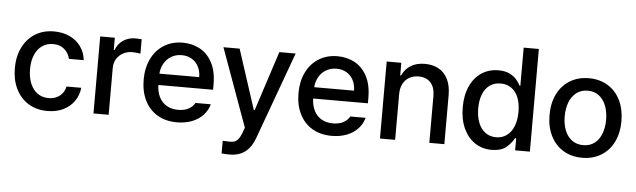

<svg xmlns="http://www.w3.org/2000/svg" viewBox="-53 -912 4362 1317"><g transform="rotate(5 2128.0 -254.0)"><path d="M40 -262.7Q40 -343.3 70.6 -405.5Q101.1 -467.8 156.7 -502.4Q212.4 -537.1 286.1 -537.1Q346.2 -537.1 394 -514.9Q441.9 -492.7 471.2 -452.1Q500.5 -411.6 505.9 -358.4H404.3Q395.5 -397.9 365.2 -424.1Q335 -450.2 288.1 -450.2Q245.1 -450.2 212.6 -427.7Q180.2 -405.3 162.4 -363.5Q144.5 -321.8 144.5 -265.6Q144.5 -208 162.4 -165.8Q180.2 -123.5 212.4 -100.8Q244.6 -78.1 288.1 -78.1Q332.5 -78.1 363.8 -101.8Q395 -125.5 404.3 -168H505.9Q500 -116.2 471.9 -75.7Q443.8 -35.2 396.5 -12.2Q349.1 10.7 288.1 10.7Q212.4 10.7 156.2 -24.2Q100.1 -59.1 70.1 -121.1Q40 -183.1 40 -262.7Z M604.5 -530.3H705.1V-446.3H710.9Q725.6 -488.8 762.2 -513.4Q798.8 -538.1 845.7 -538.1Q868.2 -538.1 889.6 -536.1V-436.5Q880.9 -438.5 865 -440.4Q849.1 -442.4 835 -442.4Q799.3 -442.4 770.5 -427Q741.7 -411.6 725.3 -384.5Q709 -357.4 709 -323.2V0H604.5Z M927.2 -261.7Q927.2 -342.8 957.8 -405.3Q988.3 -467.8 1043.9 -502.4Q1099.6 -537.1 1172.4 -537.1Q1236.3 -537.1 1289.6 -509.3Q1342.8 -481.4 1375.2 -421.6Q1407.7 -361.8 1407.7 -270.5V-233.4H1030.8Q1032.2 -184.1 1051 -148.2Q1069.8 -112.3 1103 -93.8Q1136.2 -75.2 1180.2 -75.2Q1222.7 -75.2 1252 -91.1Q1281.2 -106.9 1295.4 -132.8H1400.9Q1389.2 -89.8 1358.9 -57.4Q1328.6 -24.9 1282.5 -7.1Q1236.3 10.7 1179.2 10.7Q1102.1 10.7 1045.2 -22.9Q988.3 -56.6 957.8 -118.2Q927.2 -179.7 927.2 -261.7ZM1305.2 -311.5Q1305.2 -352.1 1288.8 -383.8Q1272.5 -415.5 1242.7 -433.3Q1212.9 -451.2 1173.3 -451.2Q1132.8 -451.2 1101.3 -432.4Q1069.8 -413.6 1051.8 -381.6Q1033.7 -349.6 1031.2 -311.5Z M1503.9 196.3V109.4Q1527.3 111.3 1550.8 111.3Q1570.8 111.3 1584 107.4Q1597.2 103.5 1610.1 88.4Q1623 73.2 1634.8 42L1647.5 6.8L1453.1 -530.3H1564.5L1698.2 -119.1H1704.1L1837.9 -530.3H1950.2L1731.4 70.3Q1708.5 134.3 1666.3 166.7Q1624 199.2 1559.6 199.2Q1524.4 199.2 1503.9 196.3Z M1993.2 -261.7Q1993.2 -342.8 2023.7 -405.3Q2054.2 -467.8 2109.9 -502.4Q2165.5 -537.1 2238.3 -537.1Q2302.2 -537.1 2355.5 -509.3Q2408.7 -481.4 2441.2 -421.6Q2473.6 -361.8 2473.6 -270.5V-233.4H2096.7Q2098.1 -184.1 2116.9 -148.2Q2135.7 -112.3 2168.9 -93.8Q2202.1 -75.2 2246.1 -75.2Q2288.6 -75.2 2317.9 -91.1Q2347.2 -106.9 2361.3 -132.8H2466.8Q2455.1 -89.8 2424.8 -57.4Q2394.5 -24.9 2348.4 -7.1Q2302.2 10.7 2245.1 10.7Q2168 10.7 2111.1 -22.9Q2054.2 -56.6 2023.7 -118.2Q1993.2 -179.7 1993.2 -261.7ZM2371.1 -311.5Q2371.1 -352.1 2354.7 -383.8Q2338.4 -415.5 2308.6 -433.3Q2278.8 -451.2 2239.3 -451.2Q2198.7 -451.2 2167.2 -432.4Q2135.7 -413.6 2117.7 -381.6Q2099.6 -349.6 2097.2 -311.5Z M2681.6 0H2577.1V-530.3H2677.7V-443.4H2683.6Q2703.1 -487.3 2742.7 -512.2Q2782.2 -537.1 2839.8 -537.1Q2895 -537.1 2935.5 -514.4Q2976.1 -491.7 2998.3 -446.8Q3020.5 -401.9 3020.5 -336.9V0H2917V-324.2Q2917 -381.8 2887.2 -414.6Q2857.4 -447.3 2804.7 -447.3Q2769 -447.3 2741 -431.6Q2712.9 -416 2697.3 -386Q2681.6 -356 2681.6 -314.5Z M3124 -263.7Q3124 -348.1 3152.6 -409.9Q3181.2 -471.7 3231.7 -504.4Q3282.2 -537.1 3346.7 -537.1Q3392.1 -537.1 3422.6 -522.2Q3453.1 -507.3 3470 -487.8Q3486.8 -468.3 3500 -444.3H3504.9V-707H3609.4V0H3507.8V-83H3500Q3478.5 -43.9 3443.8 -16.6Q3409.2 10.7 3345.7 10.7Q3281.7 10.7 3231.4 -22.5Q3181.2 -55.7 3152.6 -117.9Q3124 -180.2 3124 -263.7ZM3507.8 -265.6Q3507.8 -321.3 3491.7 -362.3Q3475.6 -403.3 3444.3 -425.8Q3413.1 -448.2 3369.1 -448.2Q3324.2 -448.2 3293 -424.8Q3261.7 -401.4 3246.1 -360.1Q3230.5 -318.8 3230.5 -265.6Q3230.5 -211.4 3246.3 -168.9Q3262.2 -126.5 3293.7 -102.3Q3325.2 -78.1 3369.1 -78.1Q3412.6 -78.1 3443.8 -101.6Q3475.1 -125 3491.5 -167.5Q3507.8 -210 3507.8 -265.6Z M3721.7 -262.7Q3721.7 -344.7 3752.4 -406.7Q3783.2 -468.8 3839.4 -502.9Q3895.5 -537.1 3969.7 -537.1Q4043.5 -537.1 4099.6 -502.9Q4155.8 -468.8 4186.3 -406.5Q4216.8 -344.2 4216.8 -262.7Q4216.8 -181.2 4186.3 -119.4Q4155.8 -57.6 4099.6 -23.4Q4043.5 10.7 3969.7 10.7Q3895.5 10.7 3839.4 -23.4Q3783.2 -57.6 3752.4 -119.4Q3721.7 -181.2 3721.7 -262.7ZM4111.3 -262.7Q4111.3 -314.9 4095.5 -357.7Q4079.6 -400.4 4047.6 -425.8Q4015.6 -451.2 3969.7 -451.2Q3922.9 -451.2 3890.4 -425.8Q3857.9 -400.4 3842 -357.7Q3826.2 -314.9 3826.2 -262.7Q3826.2 -210.4 3842 -168.2Q3857.9 -126 3890.4 -101.1Q3922.9 -76.2 3969.7 -76.2Q4016.1 -76.2 4047.9 -101.1Q4079.6 -126 4095.5 -168.2Q4111.3 -210.4 4111.3 -262.7Z"/></g></svg>

Font: Pretendard GOV Medium
Style: Regular
Weight: 500
Designer: Base glyphs from Inter by Rasmus Andersson; Hangeul glyphs from Noto Sans CJK(Source Han Sans) by Jang Soo-young and Kan
Foundry: Kil Hyung-jin
Version: Version 1.309